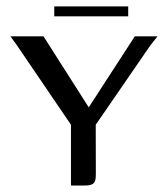

<svg xmlns="http://www.w3.org/2000/svg" viewBox="-20 -572 516 592"><path d="M198.8 0V-187.4L30.3 -435L12 -460H114.1L253.6 -241L395.7 -460H465.7L443.9 -432.5L275.2 -187.4L275.5 -35Q275.7 -21.7 273 -14.1Q270.4 -6.5 262.9 -3.3Q255.5 0 241 0ZM147.3 -521.7V-552.3H375.3V-521.7Z"/></svg>

Font: Genos Thin
Style: Regular
Weight: 100
Designer: Robert E. Leuschke
Foundry: Robert E. Leuschke
Version: Version 1.010